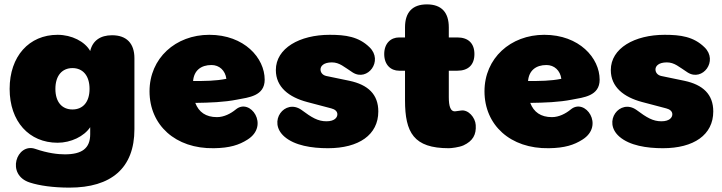

<svg xmlns="http://www.w3.org/2000/svg" viewBox="-20 -665 3300 877"><path d="M297 192C488 192 594 103 594 -75V-399C594 -467 558 -504 492 -504C438 -504 403 -479 392 -432C368 -475 308 -506 243 -506C113 -506 24 -408 24 -259C24 -110 113 -13 243 -13C304 -13 364 -42 392 -84V-52C392 13 354 40 276 40C245 40 199 35 141 15C56 -14 5 134 117 169C160 183 224 192 297 192ZM311 -165C264 -165 233 -198 233 -259C233 -320 264 -354 311 -354C358 -354 389 -320 389 -259C389 -198 358 -165 311 -165Z M957 12C1030 11 1072 -3 1110 -27C1213 -91 1123 -220 1057 -165C1034 -146 1003 -130 971 -130C920 -130 888 -153 872 -195C937 -196 1003 -198 1063 -210C1115 -220 1189 -226 1189 -301C1189 -400 1096 -506 936 -506C782 -506 663 -399 663 -248C663 -94 781 15 957 12ZM862 -295C866 -343 898 -368 946 -368C982 -368 1009 -343 1014 -305C964 -295 916 -295 862 -295Z M1478 12C1619 12 1708 -49 1708 -156C1708 -234 1661 -278 1576 -296L1470 -318C1453 -322 1444 -334 1444 -348C1444 -363 1458 -380 1496 -380C1531 -380 1552 -359 1591 -334C1659 -291 1732 -387 1668 -449C1618 -498 1558 -506 1486 -506C1349 -506 1240 -445 1240 -345C1240 -267 1300 -221 1383 -199L1493 -170C1509 -166 1521 -157 1521 -143C1521 -128 1508 -111 1471 -111C1432 -111 1404 -128 1357 -163C1282 -216 1200 -110 1279 -41C1326 0 1404 12 1478 12Z M2030 12C2041 12 2077 8 2097 -1C2140 -21 2156 -50 2153 -94C2151 -128 2119 -166 2085 -160L2063 -157C2037 -152 2030 -181 2030 -221V-342H2069C2119 -342 2147 -369 2147 -418C2147 -467 2119 -494 2069 -494H2030V-540C2030 -608 1997 -645 1930 -645C1863 -645 1830 -608 1830 -540V-494H1803C1765 -494 1735 -467 1735 -418C1735 -369 1765 -342 1803 -342H1830V-207C1830 -59 1870 12 2030 12Z M2487 12C2560 11 2602 -3 2640 -27C2743 -91 2653 -220 2587 -165C2564 -146 2533 -130 2501 -130C2450 -130 2418 -153 2402 -195C2467 -196 2533 -198 2593 -210C2645 -220 2719 -226 2719 -301C2719 -400 2626 -506 2466 -506C2312 -506 2193 -399 2193 -248C2193 -94 2311 15 2487 12ZM2392 -295C2396 -343 2428 -368 2476 -368C2512 -368 2539 -343 2544 -305C2494 -295 2446 -295 2392 -295Z M3008 12C3149 12 3238 -49 3238 -156C3238 -234 3191 -278 3106 -296L3000 -318C2983 -322 2974 -334 2974 -348C2974 -363 2988 -380 3026 -380C3061 -380 3082 -359 3121 -334C3189 -291 3262 -387 3198 -449C3148 -498 3088 -506 3016 -506C2879 -506 2770 -445 2770 -345C2770 -267 2830 -221 2913 -199L3023 -170C3039 -166 3051 -157 3051 -143C3051 -128 3038 -111 3001 -111C2962 -111 2934 -128 2887 -163C2812 -216 2730 -110 2809 -41C2856 0 2934 12 3008 12Z"/></svg>

Font: SN Pro Black
Style: Regular
Weight: 900
Designer: Tobias Whetton
Foundry: Supernotes
Version: Version 1.001;Glyphs 3.2 (3249)